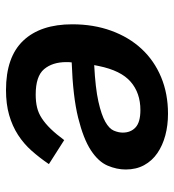

<svg xmlns="http://www.w3.org/2000/svg" viewBox="10 -578 580 640"><g transform="rotate(-90 300.0 -258.0)"><path d="M241 12Q202 12 168.5 3Q135 -6 109.5 -23.5Q84 -41 69.5 -67.5Q55 -94 55 -129Q55 -159 68 -189.5Q81 -220 119 -245Q157 -270 227.5 -287.5Q298 -305 412 -309Q413 -315 413 -319.5Q413 -324 413 -327Q413 -373 389.5 -401Q366 -429 305 -429Q281 -429 262 -424.5Q243 -420 225.5 -408.5Q208 -397 190.5 -379Q173 -361 153 -334L73 -385Q94 -416 117.5 -442.5Q141 -469 170.5 -488Q200 -507 236.5 -517.5Q273 -528 320 -528Q430 -528 484.5 -470.5Q539 -413 539 -307Q539 -236 517.5 -177Q496 -118 457 -76Q418 -34 363 -11Q308 12 241 12ZM253 -80Q310 -80 347.5 -112.5Q385 -145 400 -219L403 -234Q326 -230 281.5 -220Q237 -210 214 -197Q191 -184 184.5 -168.5Q178 -153 178 -139Q178 -112 195.5 -96Q213 -80 253 -80Z"/></g></svg>

Font: IBM Plex Mono SemiBold
Style: Italic
Weight: 600
Italic angle: -9°
Monospace: yes
Designer: Mike Abbink, Paul van der Laan, Pieter van Rosmalen
Foundry: Bold Monday
Version: Version 2.3